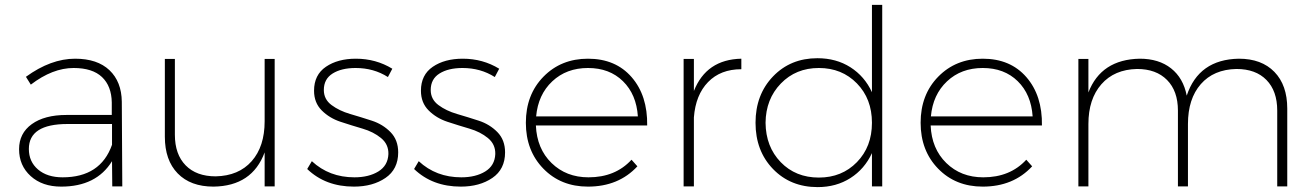

<svg xmlns="http://www.w3.org/2000/svg" viewBox="-20 -762 5370 785"><path d="M480 0H439L438 -103Q374 1 230 1Q153 1 105.5 -42Q58 -85 58 -152Q58 -217 110 -254.5Q162 -292 252 -292H437V-343Q436 -410 397 -447Q358 -484 281 -484Q195 -484 106 -416L86 -448Q188 -522 287 -522Q378 -522 427.5 -475Q477 -428 478 -346ZM236 -37Q391 -37 438 -170V-255H256Q98 -255 98 -153Q98 -101 135.5 -69Q173 -37 236 -37Z M1062 -521H1103V0H1062V-139Q1011 -1 853 1Q759 1 706.5 -53Q654 -107 654 -203V-521H695V-211Q695 -131 739 -86Q783 -41 862 -41Q956 -43 1009 -103Q1062 -163 1062 -266Z M1435 -522Q1517 -522 1584 -481L1566 -447Q1508 -484 1434 -484Q1376 -484 1340 -461.5Q1304 -439 1304 -394Q1304 -356 1335.5 -332.5Q1367 -309 1411.5 -296Q1456 -283 1500.5 -268.5Q1545 -254 1576.5 -222Q1608 -190 1608 -139Q1608 -70 1556 -34.5Q1504 1 1427 1Q1311 1 1236 -71L1255 -103Q1326 -37 1429 -37Q1488 -37 1527 -61Q1566 -85 1568 -132Q1569 -172 1538 -197.5Q1507 -223 1462.5 -236Q1418 -249 1372.5 -264Q1327 -279 1295.5 -310.5Q1264 -342 1264 -391Q1264 -456 1312.5 -489Q1361 -522 1435 -522Z M1872 -522Q1954 -522 2021 -481L2003 -447Q1945 -484 1871 -484Q1813 -484 1777 -461.5Q1741 -439 1741 -394Q1741 -356 1772.5 -332.5Q1804 -309 1848.5 -296Q1893 -283 1937.5 -268.5Q1982 -254 2013.5 -222Q2045 -190 2045 -139Q2045 -70 1993 -34.5Q1941 1 1864 1Q1748 1 1673 -71L1692 -103Q1763 -37 1866 -37Q1925 -37 1964 -61Q2003 -85 2005 -132Q2006 -172 1975 -197.5Q1944 -223 1899.5 -236Q1855 -249 1809.5 -264Q1764 -279 1732.5 -310.5Q1701 -342 1701 -391Q1701 -456 1749.5 -489Q1798 -522 1872 -522Z M2384 -522Q2497 -522 2562.5 -446.5Q2628 -371 2626 -249H2171Q2175 -154 2235 -95.5Q2295 -37 2386 -37Q2496 -37 2562 -109L2586 -82Q2509 1 2384 1Q2273 1 2201.5 -72.5Q2130 -146 2130 -260Q2130 -375 2202 -448.5Q2274 -522 2384 -522ZM2172 -286H2588Q2582 -376 2527 -430Q2472 -484 2384 -484Q2296 -484 2238 -429.5Q2180 -375 2172 -286Z M2817 -390Q2868 -519 3011 -522V-479Q2926 -479 2875 -426.5Q2824 -374 2817 -282V0H2775V-521H2817Z M3545 -742H3587V0H3545V-136Q3515 -71 3457 -34Q3399 3 3323 3Q3212 3 3140.5 -71Q3069 -145 3069 -260Q3069 -375 3140.5 -449.5Q3212 -524 3322 -524Q3399 -524 3457 -487Q3515 -450 3545 -385ZM3328 -36Q3422 -36 3483.5 -99Q3545 -162 3545 -260Q3545 -358 3483.5 -421Q3422 -484 3328 -484Q3234 -484 3172.5 -420.5Q3111 -357 3110 -260Q3111 -162 3172 -99Q3233 -36 3328 -36Z M3998 -522Q4111 -522 4176.5 -446.5Q4242 -371 4240 -249H3785Q3789 -154 3849 -95.5Q3909 -37 4000 -37Q4110 -37 4176 -109L4200 -82Q4123 1 3998 1Q3887 1 3815.5 -72.5Q3744 -146 3744 -260Q3744 -375 3816 -448.5Q3888 -522 3998 -522ZM3786 -286H4202Q4196 -376 4141 -430Q4086 -484 3998 -484Q3910 -484 3852 -429.5Q3794 -375 3786 -286Z M5045 -522Q5138 -522 5190.5 -468Q5243 -414 5243 -318V0H5202V-310Q5202 -390 5158 -435Q5114 -480 5035 -480Q4942 -478 4889.5 -418Q4837 -358 4837 -255V0H4796V-310Q4796 -390 4751.5 -435Q4707 -480 4629 -480Q4536 -478 4483 -417.5Q4430 -357 4430 -255V0H4389V-521H4430V-384Q4482 -519 4640 -522Q4718 -522 4768 -482.5Q4818 -443 4832 -371Q4881 -519 5045 -522Z"/></svg>

Font: Montserrat Ultra Light
Style: Regular
Weight: 200
Designer: Julieta Ulanovsky
Foundry: Julieta Ulanovsky
Version: Version 3.100;PS 003.100;hotconv 1.0.88;makeotf.lib2.5.64775